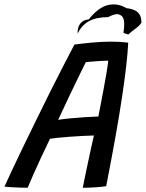

<svg xmlns="http://www.w3.org/2000/svg" viewBox="-58 -858 672 885"><path d="M69.5 7.5Q57 7.5 36.2 6.8Q15.5 6 -4.8 5Q-25 4 -37.5 2.5Q-26 -23.5 -4 -70.5Q18 -117.5 46.8 -177Q75.5 -236.5 107.8 -302.2Q140 -368 172.2 -432.8Q204.5 -497.5 233.8 -554.2Q263 -611 285 -652.5Q317 -657 363.5 -661.5Q410 -666 455 -666Q497 -666 533 -661.5Q529 -574 505.2 -414.8Q481.5 -255.5 431.5 0Q413 3.5 380.5 5.5Q348 7.5 323.5 7.5Q327 -10.5 333.5 -42.5Q340 -74.5 348 -111.2Q356 -148 363 -181Q370 -214 375 -233.5Q355 -233 324 -231.5Q293 -230 261 -227.5Q229 -225 204.5 -222.5Q180 -220 172.5 -218.5Q151.5 -175.5 131.5 -132.2Q111.5 -89 95.2 -52.5Q79 -16 69.5 7.5ZM210 -305.5Q229 -309 262.5 -312.2Q296 -315.5 332 -317.8Q368 -320 395.5 -321Q398.5 -336.5 405 -370.5Q411.5 -404.5 419.2 -445.2Q427 -486 433 -522.2Q439 -558.5 441 -578.5Q429.5 -578.5 408 -577.2Q386.5 -576 366.2 -574.2Q346 -572.5 337.5 -571.5Q329 -554.5 309.2 -514.2Q289.5 -474 263.5 -419.5Q237.5 -365 210 -305.5ZM300 -703Q298 -730 311.5 -748.5Q325 -767 351 -768.5Q396.5 -825.5 441 -835Q485.5 -844.5 524.5 -820.5Q562 -816.5 578.2 -800.2Q594.5 -784 594 -753.5Q585 -739.5 565.8 -725.5Q546.5 -711.5 533.5 -699Q527 -700.5 522.2 -702.5Q517.5 -704.5 511 -706.5Q518 -752.5 511 -772Q505.5 -787 489.2 -791.8Q473 -796.5 440.5 -779Q385.5 -779 351.8 -760.2Q318 -741.5 300 -703Z"/></svg>

Font: Grandstander
Style: Italic
Weight: 400
Italic angle: -15°
Designer: Tyler Finck
Foundry: Etcetera Type Co
Version: Version 1.200; ttfautohint (v1.8.3)